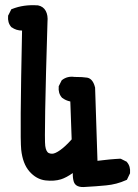

<svg xmlns="http://www.w3.org/2000/svg" viewBox="-20 -689 540 752"><path d="M316.4 43Q275.9 47.4 268.6 21.5Q264.6 7.8 265.1 -11.2Q239.3 6.8 219.2 13.2Q192.4 21.5 158.2 17.6Q122.1 13.2 95.2 -17.6Q68.8 -47.9 63 -103Q57.6 -155.3 66.4 -569.3Q43.5 -569.3 25.9 -582L24.4 -582.5L23.9 -583.5Q9.3 -600.1 11.7 -626V-627.9L12.7 -629.4L22.5 -648.9L23.9 -652.3L27.3 -653.8Q72.8 -671.9 127.4 -668H128.4H128.9Q149.9 -663.6 159.2 -646.2Q168.5 -628.9 166 -603Q159.2 -382.3 157 -257.6Q154.8 -132.8 157.2 -117.7Q158.7 -106.4 162.1 -99.4Q165.5 -92.3 170.9 -89.6Q176.3 -86.9 184.1 -86.9Q195.8 -86.9 215.8 -101.1Q235.8 -115.2 260.7 -143.1L255.4 -291.5Q246.1 -293.5 238.5 -296.9Q231 -300.3 223.6 -305.7L222.7 -306.2L222.2 -307.1Q207.5 -323.7 210 -349.6V-351.6L210.9 -353L220.7 -372.6L221.7 -374.5L223.6 -376Q244.1 -391.6 271.5 -387.7Q304.7 -387.7 321.8 -384.8Q343.8 -380.4 352.1 -347.2L352.5 -346.2V-345.2L361.8 -59.1Q375 -60.5 387 -62Q398.9 -63.5 409.9 -64.5Q420.9 -65.4 430.7 -66.2Q440.4 -66.9 449.7 -67.4H452.1L454.6 -66.4L474.1 -56.6L476.1 -55.7L477.1 -54.2Q491.7 -37.6 489.3 -11.7V-10.3L488.3 -8.3L478.5 12.2L477.1 15.1L473.6 16.6Q437 33.2 395.5 37.1Q355.5 41 316.4 43Z"/></svg>

Font: NaikaiFont
Style: Bold
Weight: 700
Version: Version 1.89